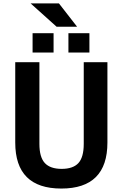

<svg xmlns="http://www.w3.org/2000/svg" viewBox="-20 -1095 718 1125"><path d="M170.9 -787.1V-900.4H293.9V-787.1ZM380.9 -787.1V-900.4H503.9V-787.1ZM325.2 -1075.2 431.6 -938.5H311.5L159.2 -1075.2ZM69.3 -259.8V-730.5H210.9V-252Q210.9 -173.8 242.7 -139.6Q274.4 -105.5 341.3 -105.5Q408.2 -105.5 439.5 -139.6Q470.7 -173.8 470.7 -252V-730.5H609.4V-259.8Q609.4 9.8 339.4 9.8Q69.3 9.8 69.3 -259.8Z"/></svg>

Font: Mgen+ 1c bold
Style: Bold
Weight: 700
Designer: [Source Han Sans]
Ryoko NISHIZUKA  (kana & ideographs); Paul D. Hunt (Latin, Greek & Cyrillic); Wenlong ZHANG  (bopomofo
Version: Version 1.059.20150602